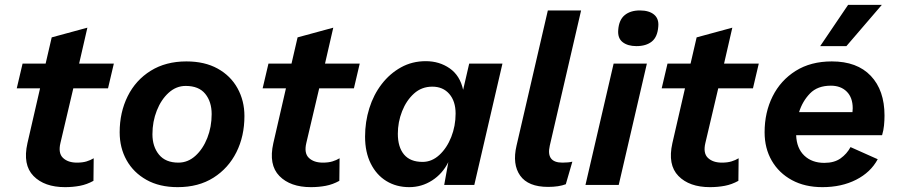

<svg xmlns="http://www.w3.org/2000/svg" viewBox="-20 -762 3706 791"><path d="M248 9Q163 9 118 -37Q73 -83 93 -172L145 -398H49L73 -500H168L193 -608L340 -648L306 -500H449L425 -398H282L229 -173Q219 -131 239.5 -111.5Q260 -92 297 -92Q320 -92 336.5 -97Q353 -102 366 -110L365 -17Q338 -2 309 3.5Q280 9 248 9Z M712 9Q637 9 583.5 -21Q530 -51 501.5 -102Q473 -153 473 -217Q473 -299 506 -365.5Q539 -432 601 -470.5Q663 -509 748 -509Q823 -509 876.5 -479.5Q930 -450 958.5 -398.5Q987 -347 987 -284Q987 -201 954 -135Q921 -69 859.5 -30Q798 9 712 9ZM715 -92Q754 -92 785 -120Q816 -148 834 -193.5Q852 -239 852 -292Q852 -343 825.5 -375.5Q799 -408 745 -408Q706 -408 675 -380Q644 -352 626 -306.5Q608 -261 608 -209Q608 -158 635 -125Q662 -92 715 -92Z M1261 9Q1176 9 1131 -37Q1086 -83 1106 -172L1158 -398H1062L1086 -500H1181L1206 -608L1353 -648L1319 -500H1462L1438 -398H1295L1242 -173Q1232 -131 1252.5 -111.5Q1273 -92 1310 -92Q1333 -92 1349.5 -97Q1366 -102 1379 -110L1378 -17Q1351 -2 1322 3.5Q1293 9 1261 9Z M1666 9Q1613 9 1572 -16Q1531 -41 1507.5 -88Q1484 -135 1484 -199Q1484 -260 1501.5 -316Q1519 -372 1552.5 -415.5Q1586 -459 1632 -484.5Q1678 -510 1734 -510Q1790 -510 1832.5 -480.5Q1875 -451 1888 -392L1913 -500H2050L1934 0H1810L1827 -94Q1803 -46 1760 -18.5Q1717 9 1666 9ZM1721 -95Q1759 -95 1790 -123.5Q1821 -152 1839 -197.5Q1857 -243 1857 -294Q1857 -345 1831 -375Q1805 -405 1761 -405Q1717 -405 1685.5 -376.5Q1654 -348 1636.5 -303.5Q1619 -259 1619 -211Q1619 -156 1644.5 -125.5Q1670 -95 1721 -95Z M2238 8Q2156 8 2123 -38.5Q2090 -85 2108 -162L2237 -719H2374L2245 -162Q2229 -92 2297 -92Q2323 -92 2338 -96L2311 -3Q2282 8 2238 8Z M2602 -572Q2566 -572 2545 -588.5Q2524 -605 2527 -639Q2530 -680 2553.5 -699.5Q2577 -719 2616 -719Q2654 -719 2674.5 -702Q2695 -685 2692 -653Q2689 -610 2665.5 -591Q2642 -572 2602 -572ZM2645 -500 2529 0H2392L2508 -500Z M2905 9Q2820 9 2775 -37Q2730 -83 2750 -172L2802 -398H2706L2730 -500H2825L2850 -608L2997 -648L2963 -500H3106L3082 -398H2939L2886 -173Q2876 -131 2896.5 -111.5Q2917 -92 2954 -92Q2977 -92 2993.5 -97Q3010 -102 3023 -110L3022 -17Q2995 -2 2966 3.5Q2937 9 2905 9Z M3368 9Q3296 9 3242.5 -20Q3189 -49 3159.5 -100Q3130 -151 3130 -217Q3130 -299 3163 -365Q3196 -431 3258 -470Q3320 -509 3407 -509Q3511 -509 3567.5 -449.5Q3624 -390 3624 -286Q3624 -266 3622 -245.5Q3620 -225 3614 -205H3260Q3262 -151 3293.5 -121Q3325 -91 3376 -91Q3417 -91 3443 -109.5Q3469 -128 3484 -156L3596 -106Q3567 -52 3507 -21.5Q3447 9 3368 9ZM3403 -409Q3348 -409 3317 -377Q3286 -345 3272 -300H3492Q3493 -307 3493 -316Q3493 -360 3468.5 -384.5Q3444 -409 3403 -409ZM3474 -742H3613L3467 -572H3359Z"/></svg>

Font: Work Sans SemiBold
Style: Italic
Weight: 600
Italic angle: -13°
Designer: Wei Huang
Foundry: Wei Huang
Version: Version 2.012; ttfautohint (v1.8.3)